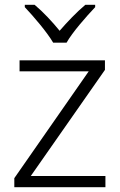

<svg xmlns="http://www.w3.org/2000/svg" viewBox="-20 -785 503 805"><path d="M203 -606H259C283 -649 342 -716 379 -755V-765H338C302 -735 262 -693 230 -656C200 -693 161 -735 125 -765H84V-755C121 -716 178 -649 203 -606ZM422 0V-47H109L420 -492V-532H62V-486H352L40 -38V0Z"/></svg>

Font: Noto Sans Meetei Mayek Light
Style: Regular
Weight: 300
Designer: Monotype Design Team and Neelakash Kshetrimayum
Foundry: Monotype Imaging Inc.
Version: Version 2.002